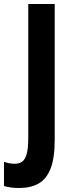

<svg xmlns="http://www.w3.org/2000/svg" viewBox="-72 -800 366 965"><path d="M23 145Q3 145 -16 142.5Q-35 140 -52 135V13Q-40 18 -26 20.5Q-12 23 3 23Q23 23 38 13.5Q53 4 61.5 -24Q70 -52 70 -108V-780H203V-98Q203 -5 182 48Q161 101 121 123Q81 145 23 145Z"/></svg>

Font: Noto Sans Malayalam UI ExtraCondensed
Style: Bold
Weight: 700
Width: 2
Designer: Jelle Bosma - Monotype Design Team
Foundry: Monotype Imaging Inc.
Version: Version 2.104; ttfautohint (v1.8.4.7-5d5b)